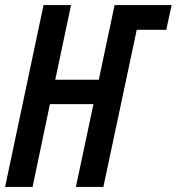

<svg xmlns="http://www.w3.org/2000/svg" viewBox="-21 -734 694 754"><path d="M-1 0 150 -714H258L196 -421H367L429 -714H653L632 -617H516L385 0H277L346 -325H175L107 0Z"/></svg>

Font: Noto Sans ExtraCondensed SemiBold
Style: Italic
Weight: 600
Width: 2
Italic angle: -12°
Designer: Monotype Design Team
Foundry: Monotype Imaging Inc.
Version: Version 2.013; ttfautohint (v1.8.4.7-5d5b)